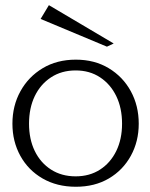

<svg xmlns="http://www.w3.org/2000/svg" viewBox="-20 -715 585 748"><path d="M275.5 12.6Q201.9 12.6 145.9 -19.7Q90 -52 59.2 -108Q28.4 -164 28.4 -233Q28.4 -303 59.6 -359.5Q90.8 -416 146.3 -449.3Q201.8 -482.6 275.5 -482.6Q348.3 -482.6 403.6 -449.3Q458.9 -416 489.7 -359.5Q520.5 -303 520.5 -233Q520.5 -164 489.7 -108Q458.9 -52 404 -19.7Q349.1 12.6 275.5 12.6ZM274.7 -28Q329.3 -28 369.9 -54.4Q410.5 -80.7 433 -126.8Q455.5 -172.9 455.5 -233Q455.5 -294.1 433 -340.5Q410.5 -386.9 369.9 -413.7Q329.3 -440.6 274.7 -440.6Q219.8 -440.6 178.8 -413.7Q137.8 -386.9 115.4 -340.5Q93.1 -294.1 93.1 -233Q93.1 -172.9 115.4 -126.8Q137.8 -80.7 178.8 -54.4Q219.8 -28 274.7 -28ZM396.6 -533.2 138.2 -641.2 170.5 -694.9 422.9 -545.6Z"/></svg>

Font: Panamera Thin
Style: Regular
Weight: 100
Designer: Bastien Sozeau
Foundry: NBR — Bastien Sozeau
Version: Version 3.003;gftools[0.9.33]